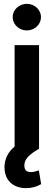

<svg xmlns="http://www.w3.org/2000/svg" viewBox="-20 -761 288 982"><path d="M3.9 109.4Q2.9 104.5 2.9 93.8Q2.9 64.5 15.9 37.1Q28.8 9.8 54.7 -11.2V-530.3H179.7V0Q144 20 124.3 40.3Q104.5 60.5 104.5 85Q104.5 102.1 112.5 110.6Q120.6 119.1 138.7 119.1Q149.4 119.1 160.2 116Q170.9 112.8 178.7 110.4L190.4 180.7Q155.8 201.2 113.3 201.2Q67.9 201.2 38.3 177.2Q8.8 153.3 3.9 109.4ZM44.9 -673.8Q44.9 -691.9 54.7 -707.5Q64.5 -723.1 81.3 -732.2Q98.1 -741.2 117.2 -741.2Q136.7 -741.2 153.3 -732.2Q169.9 -723.1 179.7 -707.5Q189.5 -691.9 189.5 -673.8Q189.5 -655.3 179.7 -639.4Q169.9 -623.5 153.3 -614.5Q136.7 -605.5 117.2 -605.5Q98.1 -605.5 81.3 -614.5Q64.5 -623.5 54.7 -639.4Q44.9 -655.3 44.9 -673.8Z"/></svg>

Font: WEMIX Pretendard SemiBold
Style: Regular
Weight: 600
Designer: Base glyphs from Inter by Rasmus Andersson; Hangeul glyphs from Noto Sans CJK(Source Han Sans) by Jang Soo-young and Kan
Foundry: Kil Hyung-jin
Version: Version 1.000